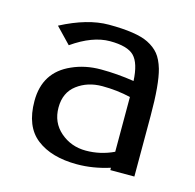

<svg xmlns="http://www.w3.org/2000/svg" viewBox="-76 -528 628 617"><g transform="rotate(15 238.0 -220.0)"><path d="M45.9 0ZM56.2 -404.8Q143.1 -450.2 213.9 -450.2Q305.7 -450.2 345.7 -430.2Q369.1 -418.5 382.8 -401.6Q396.5 -384.8 405.3 -355Q418.9 -306.6 418.9 -202.1V0H338.9V-7.8Q283.7 9.8 230 9.8Q145 9.8 95.5 -28.6Q45.9 -66.9 45.9 -151.9Q45.9 -248 130.9 -285.2Q174.3 -304.7 226.1 -304.7H227.5Q280.3 -304.7 336.9 -295.9Q334 -354.5 311.8 -377.2Q289.6 -399.9 231.2 -399.9Q172.9 -399.9 106 -353ZM338.9 -61V-243.2Q293.5 -253.9 244.6 -253.9Q195.8 -253.9 160.9 -227.5Q126 -201.2 126 -151.4Q126 -101.6 161.6 -70.8Q197.3 -40 246.1 -40Q294.9 -40 338.9 -61Z"/></g></svg>

Font: Pfennig
Style: Medium
Weight: 500
Version: Version 20120410 ; ttfautohint (v0.8)